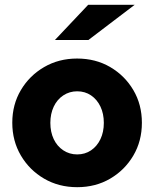

<svg xmlns="http://www.w3.org/2000/svg" viewBox="-20 -767 640 797"><path d="M300.5 10Q224 10 163.2 -25.4Q102.4 -60.8 66.7 -121.4Q31 -182 31 -257.5Q31 -333 66.7 -393.1Q102.3 -453.2 163.2 -488.6Q224 -524 300 -524Q377 -524 437.5 -488.6Q498 -453.2 533.5 -393.1Q569 -333 569 -257.3Q569 -181.5 533.5 -121.3Q498 -61 437.5 -25.5Q377 10 300.5 10ZM300.4 -126Q333 -126 358 -143Q383 -160 397 -189.5Q411 -219 411 -257Q411 -295 397 -324.5Q383 -354 358 -371Q333 -388 300.4 -388Q268.4 -388 242.7 -371Q217 -354 203 -324.3Q189 -294.5 189 -257Q189 -219 203 -189.5Q217 -160 242.7 -143Q268.4 -126 300.4 -126ZM208 -601 346 -747H539L347 -601Z"/></svg>

Font: Red Hat Mono VF Light
Style: Regular
Weight: 300
Monospace: yes
Designer: Pentagram, MCKL
Foundry: Pentagram, MCKL
Version: Version 1.023